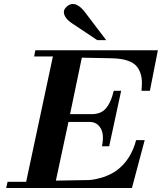

<svg xmlns="http://www.w3.org/2000/svg" viewBox="-20 -942 811 962"><path d="M771 -690 731 -487H689Q690 -501 690.5 -511Q691 -521 691 -527Q691 -575 667 -607Q635 -648 540 -650L390 -653L331 -370H438Q483 -370 507 -395Q535 -424 550 -487H587L527 -209H491Q503 -269 484 -300Q465 -331 430 -331H323L260 -37L428 -40Q457 -42 499 -55Q541 -70 566 -89Q637 -143 662 -240H705L641 0H11L18 -31H111L245 -659H151L157 -690ZM512 -741H467L344 -823Q300 -852 300 -882Q300 -896 314.5 -909Q329 -922 345 -922Q375 -922 408 -878Z"/></svg>

Font: GFS Didot
Style: Bold Italic
Weight: 700
Italic angle: -12°
Designer: Designed by Takis Katsoulidis and George D. Matthiopoulos.
Foundry: Designed by Takis Katsoulidis and George D. Matthiopoulos.
Version: Version 1.0